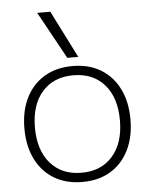

<svg xmlns="http://www.w3.org/2000/svg" viewBox="-55 -836 697 891"><g transform="rotate(-5 293.0 -390.0)"><path d="M293 10Q218 10 162.5 -23Q107 -56 76.5 -117Q46 -178 46 -260Q46 -343 76.5 -403.5Q107 -464 162.5 -497Q218 -530 293 -530Q369 -530 424 -497Q479 -464 509.5 -403.5Q540 -343 540 -260Q540 -178 509.5 -117Q479 -56 424 -23Q369 10 293 10ZM293 -33Q385 -33 438 -94Q491 -155 491 -260Q491 -366 438 -426.5Q385 -487 293 -487Q201 -487 148 -426.5Q95 -366 95 -260Q95 -155 148 -94Q201 -33 293 -33ZM273 -570 152 -790H213L324 -570Z"/></g></svg>

Font: M PLUS 2 Light
Style: Regular
Weight: 300
Designer: Coji Morishita
Foundry: UNDERFOREST DESIGN
Version: Version 1.001